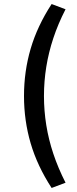

<svg xmlns="http://www.w3.org/2000/svg" viewBox="-20 -739 380 952"><path d="M236 193Q165 84 132 -28.5Q99 -141 99 -263Q99 -385 132 -497.5Q165 -610 236 -719L305 -693Q268 -621 244.5 -550Q221 -479 209.5 -407.5Q198 -336 198 -263Q198 -190 209.5 -118.5Q221 -47 244.5 23.5Q268 94 305 167Z"/></svg>

Font: Nunito Sans 12pt ExtraLight 9pt Medium
Style: Regular
Weight: 500
Version: Version 3.101;gftools[0.9.27]